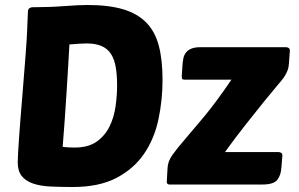

<svg xmlns="http://www.w3.org/2000/svg" viewBox="-20 -739 1199 769"><path d="M92 -695Q93 -703 98.5 -706.5Q104 -710 109 -710Q177 -710 236.5 -714.5Q296 -719 330 -719Q415 -719 472.5 -702Q530 -685 565.5 -649Q601 -613 616 -556Q631 -499 631 -419Q631 -338 614.5 -260.5Q598 -183 557 -123Q516 -63 446.5 -26.5Q377 10 271 10Q222 10 181.5 8Q141 6 112 -4Q83 -14 67 -34Q51 -54 51 -89Q51 -102 52.5 -128Q54 -154 56.5 -190Q59 -226 62.5 -269.5Q66 -313 70 -361Q78 -460 82.5 -519Q87 -578 88.5 -611.5Q90 -645 90.5 -662Q91 -679 92 -695ZM278 -148Q334 -148 367.5 -172Q401 -196 419 -233Q437 -270 443 -314Q449 -358 449 -397Q449 -439 443.5 -470.5Q438 -502 424.5 -523Q411 -544 387 -554.5Q363 -565 327 -565Q316 -565 299 -564Q282 -563 258 -561Q256 -524 253 -473.5Q250 -423 246.5 -367.5Q243 -312 239 -255.5Q235 -199 231 -151Q246 -149 258 -148.5Q270 -148 278 -148ZM659 0Q648 0 648 -11L651 -65Q652 -92 669.5 -117Q687 -142 719 -179Q751 -216 798 -272.5Q845 -329 907 -420H719Q711 -420 709.5 -423.5Q708 -427 708 -434L711 -480Q712 -493 714.5 -505.5Q717 -518 724.5 -528Q732 -538 746 -544Q760 -550 783 -550H1125Q1131 -550 1136 -547Q1141 -544 1141 -536L1137 -482Q1136 -457 1117 -429Q1114 -424 1091 -397Q1068 -370 1034.5 -328.5Q1001 -287 960.5 -235.5Q920 -184 881 -130H1095Q1101 -130 1106 -127Q1111 -124 1111 -116L1107 -67Q1105 -37 1090.5 -18.5Q1076 0 1031 0Z"/></svg>

Font: PoetsenOne
Style: Regular
Weight: 400
Designer: Rodrigo Fuenzalida, Pablo Impallari
Foundry: Pablo Impallari, Rodrigo Fuenzalida
Version: Version 1.000; ttfautohint (v0.8) -G 200 -r 50